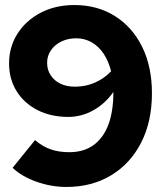

<svg xmlns="http://www.w3.org/2000/svg" viewBox="-20 -731 640 762"><path d="M275 -711Q367 -711 436.5 -667Q506 -623 544.5 -544.5Q583 -466 583 -361Q583 -249 540.5 -165.5Q498 -82 421.5 -35.5Q345 11 243 11Q184 11 125.5 -9.5Q67 -30 30 -65L119 -175Q148 -150 180.5 -138.5Q213 -127 255 -127Q312 -127 351 -155Q390 -183 410 -236Q430 -289 430 -366Q397 -319 350 -293Q303 -267 251 -267Q182 -267 129 -294Q76 -321 46 -369Q16 -417 16 -479Q16 -545 49.5 -597.5Q83 -650 141.5 -680.5Q200 -711 275 -711ZM277 -387Q320 -387 356.5 -403Q393 -419 421 -448Q411 -488 391.5 -517.5Q372 -547 344 -563Q316 -579 283 -579Q250 -579 224 -566.5Q198 -554 182.5 -532Q167 -510 167 -482Q167 -454 181 -432.5Q195 -411 219.5 -399Q244 -387 277 -387Z"/></svg>

Font: Red Hat Mono VF Light
Style: Regular
Weight: 300
Monospace: yes
Designer: Pentagram, MCKL
Foundry: Pentagram, MCKL
Version: Version 1.023